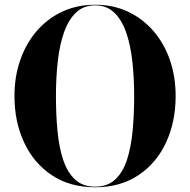

<svg xmlns="http://www.w3.org/2000/svg" viewBox="-20 -780 802 810"><path d="M381.5 10Q275 10 198.8 -40.8Q122.5 -91.5 81.8 -178.8Q41 -266 41 -375Q41 -456.5 65.5 -526.8Q90 -597 135 -649.2Q180 -701.5 242.5 -730.8Q305 -760 381.5 -760Q457.5 -760 519.8 -730.8Q582 -701.5 627.2 -649.2Q672.5 -597 696.8 -526.8Q721 -456.5 721 -375Q721 -266 680.5 -178.8Q640 -91.5 563.8 -40.8Q487.5 10 381.5 10ZM381.5 -757.5Q333 -757.5 301 -727.2Q269 -697 250.2 -644Q231.5 -591 223.8 -521.8Q216 -452.5 216 -375Q216 -297.5 222.5 -228.2Q229 -159 246.5 -106Q264 -53 296.5 -22.8Q329 7.5 381.5 7.5Q433.5 7.5 466 -22.8Q498.5 -53 515.8 -106Q533 -159 539.5 -228.2Q546 -297.5 546 -375Q546 -452.5 538.2 -521.8Q530.5 -591 512 -644Q493.5 -697 461.5 -727.2Q429.5 -757.5 381.5 -757.5Z"/></svg>

Font: Bodoni* 72pt
Style: Bold
Weight: 700
Version: Version 2.3